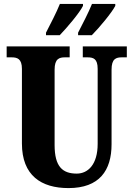

<svg xmlns="http://www.w3.org/2000/svg" viewBox="-20 -951 682 981"><path d="M379 -784V-771H449C487 -809 551 -886 569 -921V-931H450C432 -886 402 -829 379 -784ZM215 -784V-771H285C322 -809 387 -886 404 -921V-931H286C268 -886 238 -829 215 -784ZM330 10C488 10 550 -80 550 -214V-595C550 -651 573 -658 603 -658H628V-714H403V-658H427C457 -658 479 -651 479 -599V-216C479 -111 430 -64 372 -64C300 -64 259 -99 259 -210V-595C259 -651 283 -658 312 -658H336V-714H14V-658H39C68 -658 92 -651 92 -599V-218C92 -54 191 10 330 10Z"/></svg>

Font: Noto Serif Ethiopic ExtraCondensed Black
Style: Regular
Weight: 900
Width: 2
Designer: Monotype Design Team
Foundry: Monotype Imaging Inc.
Version: Version 2.102